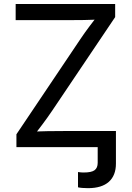

<svg xmlns="http://www.w3.org/2000/svg" viewBox="-20 -748 669 976"><path d="M376.5 204.1V126.5Q384.8 127.9 392.3 128.4Q399.9 128.9 405.3 128.9Q445.8 128.9 461.2 116.9Q476.6 105 476.6 79.6V0H569.3V83.5Q569.3 144 533.2 176.3Q497.1 208.5 427.2 208.5Q411.6 208.5 397.7 207.3Q383.8 206.1 376.5 204.1ZM63.5 0V-65.4L388.7 -549.3Q410.6 -582 435.5 -615Q460.4 -647.9 485.4 -680.2L495.6 -649.9Q450.7 -647 405.3 -646.2Q359.9 -645.5 314.9 -645.5H59.6V-727.5H565.4V-661.1L245.1 -185.1Q221.7 -150.4 195.6 -115.7Q169.4 -81.1 143.6 -47.4L133.3 -77.6Q178.2 -80.6 222.9 -81.3Q267.6 -82 312.5 -82H569.3V0Z"/></svg>

Font: Adwaita Sans
Style: Regular
Weight: 400
Designer: Rasmus Andersson
Foundry: rsms
Version: Version 4.001;git-9221beed3